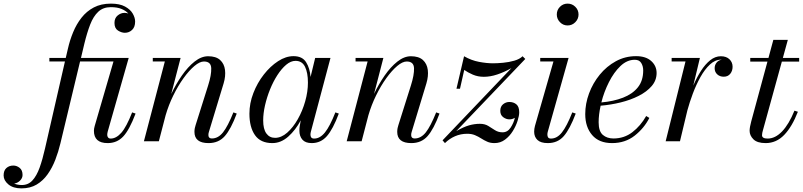

<svg xmlns="http://www.w3.org/2000/svg" viewBox="-205 -780 4434 1060"><path d="M543.5 -153Q509.5 -63 475.2 -26.5Q441 10 389.5 10Q313.5 10 313.5 -58Q313.5 -69.5 318 -85L421.5 -440.5H237L128.5 11.5Q117.5 57.5 100.5 101.8Q83.5 146 58.2 181.8Q33 217.5 -2.5 238.8Q-38 260 -87 260Q-132.5 260 -158.8 238Q-185 216 -185 188.5Q-185 161.5 -169.8 147.8Q-154.5 134 -131.5 134Q-112.5 134 -96.5 146.8Q-80.5 159.5 -80.5 186Q-80.5 203.5 -94.5 217.2Q-108.5 231 -127 233.5Q-107.5 241.5 -84.5 241.5Q-49 241.5 -25.8 216Q-2.5 190.5 13.8 145.2Q30 100 43.5 40L153.5 -440.5H67.5V-460H158L170 -511.5Q180.5 -558 198.8 -602.2Q217 -646.5 245 -682.2Q273 -718 313 -739Q353 -760 407.5 -760Q455.5 -760 485 -744Q514.5 -728 527.8 -705Q541 -682 541 -661Q541 -630.5 524.2 -614.8Q507.5 -599 484.5 -599Q466 -599 446.5 -611.2Q427 -623.5 427 -653.5Q427 -680 444.5 -694.5Q462 -709 482.5 -709Q492.5 -709 503.5 -705.5Q490 -720.5 466.2 -730.5Q442.5 -740.5 407 -740.5Q364.5 -740.5 337.5 -715.2Q310.5 -690 293 -644.8Q275.5 -599.5 261 -540L242 -460H505.5L389.5 -53Q387 -43 387 -35Q387 -27 391.8 -21Q396.5 -15 406 -15Q436.5 -15 464.8 -47Q493 -79 524.5 -159.5Z M705 -440.5H638.5V-460H792L740.5 -261.5Q766 -315 799 -362.8Q832 -410.5 869.2 -440Q906.5 -469.5 944 -469.5Q987.5 -469.5 1010.2 -448.8Q1033 -428 1037.2 -393.8Q1041.5 -359.5 1029.5 -319.5L948.5 -52.5Q945.5 -43.5 945.5 -34.5Q945.5 -15.5 964.5 -15.5Q999.5 -15.5 1026.2 -49.2Q1053 -83 1083.5 -159.5L1102 -153Q1070 -67 1036 -28.5Q1002 10 946.5 10Q868.5 10 868.5 -52Q868.5 -62.5 870.5 -72.8Q872.5 -83 875 -89.5L944 -308Q962.5 -366 961.2 -403.2Q960 -440.5 921 -440.5Q898 -440.5 868.5 -415.8Q839 -391 808.5 -348.8Q778 -306.5 752 -253.5Q726 -200.5 709.5 -144L672 0H589.5Z M1665.5 -153Q1633.5 -67 1599.8 -28.5Q1566 10 1516 10Q1481 10 1464.5 -9Q1448 -28 1448 -58Q1448 -74 1450 -85L1455.5 -116Q1427 -62 1386.5 -26Q1346 10 1298.5 10Q1233.5 10 1202.8 -33.8Q1172 -77.5 1172 -152.5Q1172 -210 1193.8 -266.2Q1215.5 -322.5 1251.5 -368.5Q1287.5 -414.5 1330.2 -442.2Q1373 -470 1415.5 -470Q1464 -470 1485 -436.5Q1506 -403 1509.5 -355L1535 -460H1619.5L1511 -52Q1509 -44 1509 -36Q1509 -27 1513.5 -21Q1518 -15 1529.5 -15Q1562 -15 1589.2 -49Q1616.5 -83 1646.5 -159.5ZM1495 -324Q1495 -378.5 1479 -411.2Q1463 -444 1426.5 -444Q1400.5 -444 1375 -422.5Q1349.5 -401 1326.5 -365.5Q1303.5 -330 1286 -286.8Q1268.5 -243.5 1258.2 -198.8Q1248 -154 1248 -115Q1248 -67.5 1265.5 -43.2Q1283 -19 1313.5 -19Q1348 -19 1380.5 -47.5Q1413 -76 1439 -121.8Q1465 -167.5 1480 -220.8Q1495 -274 1495 -324Z M1824.5 -440.5H1758V-460H1911.5L1860 -261.5Q1885.5 -315 1918.5 -362.8Q1951.5 -410.5 1988.8 -440Q2026 -469.5 2063.5 -469.5Q2107 -469.5 2129.8 -448.8Q2152.5 -428 2156.8 -393.8Q2161 -359.5 2149 -319.5L2068 -52.5Q2065 -43.5 2065 -34.5Q2065 -15.5 2084 -15.5Q2119 -15.5 2145.8 -49.2Q2172.5 -83 2203 -159.5L2221.5 -153Q2189.5 -67 2155.5 -28.5Q2121.5 10 2066 10Q1988 10 1988 -52Q1988 -62.5 1990 -72.8Q1992 -83 1994.5 -89.5L2063.5 -308Q2082 -366 2080.8 -403.2Q2079.5 -440.5 2040.5 -440.5Q2017.5 -440.5 1988 -415.8Q1958.5 -391 1928 -348.8Q1897.5 -306.5 1871.5 -253.5Q1845.5 -200.5 1829 -144L1791.5 0H1709Z M2315 -290 2357 -469.5Q2397 -446.5 2439.5 -438.5Q2482 -430.5 2516.5 -430.5Q2540.5 -430.5 2572.8 -433.5Q2605 -436.5 2634.5 -445Q2664 -453.5 2680 -469.5L2695 -454.5L2314 -56Q2353.5 -79 2384 -87.8Q2414.5 -96.5 2444.5 -96.5Q2471.5 -96.5 2490.5 -84.8Q2509.5 -73 2527.8 -61.2Q2546 -49.5 2569.5 -49.5Q2597 -49.5 2614 -75.2Q2631 -101 2637.5 -129.5Q2623 -121 2607.5 -121Q2589.5 -121 2573.2 -133Q2557 -145 2557 -168Q2557 -192 2572.5 -204.5Q2588 -217 2607 -217Q2630 -217 2645.8 -204Q2661.5 -191 2661.5 -160Q2661.5 -141.5 2652.5 -113Q2643.5 -84.5 2626 -56.2Q2608.5 -28 2583 -9Q2557.5 10 2525 10Q2502 10 2484.8 2.2Q2467.5 -5.5 2451.5 -15.8Q2435.5 -26 2417.2 -33.8Q2399 -41.5 2374.5 -41.5Q2338.5 -41.5 2307 -27.8Q2275.5 -14 2251.5 10L2238.5 -5H2238L2618.5 -404Q2578.5 -381.5 2540.2 -368.8Q2502 -356 2466 -356Q2433 -356 2405.2 -368Q2377.5 -380 2358 -394L2334.5 -290Z M2869 -700Q2869 -725 2886.5 -742.5Q2904 -760 2928.5 -760Q2953.5 -760 2971.2 -742.5Q2989 -725 2989 -700Q2989 -675.5 2971.2 -657.5Q2953.5 -639.5 2928.5 -639.5Q2904 -639.5 2886.5 -657.5Q2869 -675.5 2869 -700ZM2973.5 -153Q2941 -67 2907.5 -28.5Q2874 10 2819.5 10Q2780.5 10 2762.2 -7.2Q2744 -24.5 2744 -53Q2744 -68.5 2748.5 -85L2850.5 -440.5H2777.5V-460H2934L2819 -52Q2817 -45 2817 -36Q2817 -27.5 2821.2 -21.2Q2825.5 -15 2837 -15Q2870.5 -15 2897.2 -48.8Q2924 -82.5 2954.5 -159.5Z M3100 -105Q3100 -55 3123.2 -35.2Q3146.5 -15.5 3181.5 -15.5Q3241 -15.5 3286.2 -50.2Q3331.5 -85 3362.5 -139.5L3380 -129Q3351 -72 3298.8 -31Q3246.5 10 3174 10Q3102 10 3064 -34.5Q3026 -79 3026 -150Q3026 -207.5 3047 -264.2Q3068 -321 3106 -367.5Q3144 -414 3195.2 -442Q3246.5 -470 3306.5 -470Q3360.5 -470 3390.2 -443.2Q3420 -416.5 3420 -377Q3420 -336.5 3393 -305Q3366 -273.5 3321.2 -250.8Q3276.5 -228 3221.5 -214.5Q3166.5 -201 3111 -196.5Q3100 -147 3100 -105ZM3299.5 -450Q3256.5 -450 3220.2 -415.2Q3184 -380.5 3156.8 -326.5Q3129.5 -272.5 3115 -214.5Q3182.5 -220.5 3234.8 -240.8Q3287 -261 3316.5 -297.8Q3346 -334.5 3346 -391Q3346 -414.5 3335.2 -432.2Q3324.5 -450 3299.5 -450Z M3579.5 -440.5H3503V-460H3659L3622.5 -307.5Q3641.5 -352 3665 -388.8Q3688.5 -425.5 3716 -447.5Q3743.5 -469.5 3774.5 -469.5Q3805 -469.5 3822.2 -452.8Q3839.5 -436 3839.5 -411.5Q3839.5 -388.5 3826.5 -372.5Q3813.5 -356.5 3790.5 -356.5Q3769 -356.5 3754.8 -369.5Q3740.5 -382.5 3740.5 -403.5Q3740.5 -421 3750.8 -434Q3761 -447 3779.5 -450.5Q3777.5 -450.5 3775.5 -450.5Q3743 -450.5 3714.5 -424Q3686 -397.5 3662.2 -355Q3638.5 -312.5 3620.2 -263.8Q3602 -215 3590 -171L3549 0H3470Z M4200 -163Q4168 -80.5 4124.5 -35.2Q4081 10 4022 10Q3975.5 10 3954.5 -11Q3933.5 -32 3933.5 -58Q3933.5 -77 3942.5 -110L4032 -440H3937V-460H4037.5L4064.5 -560H4144.5L4117 -460H4207V-440H4111.5L4006.5 -59Q4005 -53.5 4003.5 -47Q4002 -40.5 4002 -33.5Q4002 -15 4033 -15Q4075 -15 4112.8 -54.5Q4150.5 -94 4181 -169Z"/></svg>

Font: Bodoni* 11pt
Style: Italic
Weight: 400
Italic angle: -13°
Version: Version 2.3